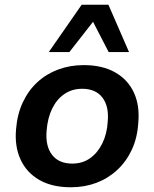

<svg xmlns="http://www.w3.org/2000/svg" viewBox="-20 -781 652 811"><path d="M279 10Q200 10 146 -21Q92 -52 66.5 -108Q41 -164 48 -237Q53 -299 76.5 -349Q100 -399 138 -434Q176 -469 226 -487.5Q276 -506 334 -506Q412 -506 466 -475.5Q520 -445 545.5 -390Q571 -335 564 -261Q560 -198 536.5 -148Q513 -98 474.5 -62.5Q436 -27 386.5 -8.5Q337 10 279 10ZM285 -90Q329 -90 361 -113Q393 -136 412.5 -176Q432 -216 435 -267Q441 -332 412.5 -369Q384 -406 327 -406Q284 -406 251.5 -383.5Q219 -361 200 -321.5Q181 -282 177 -230Q171 -165 199.5 -127.5Q228 -90 285 -90ZM186 -561 325 -761H438L525 -561H439L373 -689L273 -561Z"/></svg>

Font: Nunito Sans 9pt
Style: Bold Italic
Weight: 700
Italic angle: -9°
Version: Version 3.101;gftools[0.9.27]